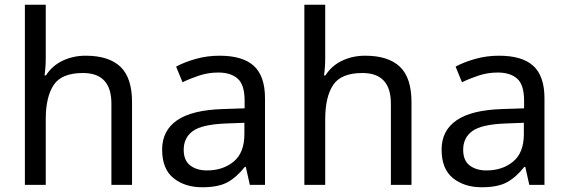

<svg xmlns="http://www.w3.org/2000/svg" viewBox="-20 -780 2398 810"><path d="M173 -537Q173 -497 168 -462H174Q200 -503 244.5 -524Q289 -545 341 -545Q439 -545 488 -498.5Q537 -452 537 -349V0H450V-343Q450 -472 330 -472Q240 -472 206.5 -421.5Q173 -371 173 -277V0H85V-760H173Z M906 -545Q1004 -545 1051 -502Q1098 -459 1098 -365V0H1034L1017 -76H1013Q978 -32 939.5 -11Q901 10 833 10Q760 10 712 -28.5Q664 -67 664 -149Q664 -229 727 -272.5Q790 -316 921 -320L1012 -323V-355Q1012 -422 983 -448Q954 -474 901 -474Q859 -474 821 -461.5Q783 -449 750 -433L723 -499Q758 -518 806 -531.5Q854 -545 906 -545ZM932 -259Q832 -255 793.5 -227Q755 -199 755 -148Q755 -103 782.5 -82Q810 -61 853 -61Q921 -61 966 -98.5Q1011 -136 1011 -214V-262Z M1352 -537Q1352 -497 1347 -462H1353Q1379 -503 1423.5 -524Q1468 -545 1520 -545Q1618 -545 1667 -498.5Q1716 -452 1716 -349V0H1629V-343Q1629 -472 1509 -472Q1419 -472 1385.5 -421.5Q1352 -371 1352 -277V0H1264V-760H1352Z M2085 -545Q2183 -545 2230 -502Q2277 -459 2277 -365V0H2213L2196 -76H2192Q2157 -32 2118.5 -11Q2080 10 2012 10Q1939 10 1891 -28.5Q1843 -67 1843 -149Q1843 -229 1906 -272.5Q1969 -316 2100 -320L2191 -323V-355Q2191 -422 2162 -448Q2133 -474 2080 -474Q2038 -474 2000 -461.5Q1962 -449 1929 -433L1902 -499Q1937 -518 1985 -531.5Q2033 -545 2085 -545ZM2111 -259Q2011 -255 1972.5 -227Q1934 -199 1934 -148Q1934 -103 1961.5 -82Q1989 -61 2032 -61Q2100 -61 2145 -98.5Q2190 -136 2190 -214V-262Z"/></svg>

Font: Noto Sans Pahawh Hmong
Style: Regular
Weight: 400
Designer: Monotype Design Team
Foundry: Monotype Imaging Inc.
Version: Version 2.001; ttfautohint (v1.8.4.7-5d5b)